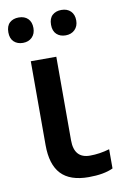

<svg xmlns="http://www.w3.org/2000/svg" viewBox="-85 -790 544 850"><g transform="rotate(-10 186.5 -365.0)"><path d="M80.1 -540H194.8V-164.1Q194.8 -83 266.1 -83Q309.6 -83 354 -96.2V-9.8Q312.5 9.8 244.1 9.8Q160.2 9.8 120.1 -33Q80.1 -75.7 80.1 -163.1ZM4.4 -683.1Q4.4 -711.9 20 -726.1Q35.6 -740.2 60.5 -740.2Q86.9 -740.2 102.1 -725.1Q117.2 -710 117.2 -683.1Q117.2 -657.2 101.6 -641.6Q85.9 -626 60.5 -626Q35.6 -626 20 -640.6Q4.4 -655.3 4.4 -683.1ZM196.3 -683.1Q196.3 -711.9 211.9 -726.1Q227.5 -740.2 252.4 -740.2Q278.8 -740.2 294.2 -724.9Q309.6 -709.5 309.6 -683.1Q309.6 -657.2 293.7 -641.6Q277.8 -626 252.4 -626Q227.5 -626 211.9 -640.6Q196.3 -655.3 196.3 -683.1Z"/></g></svg>

Font: Open Sans
Style: SemiBold
Weight: 600
Foundry: Ascender Corporation
Version: Version 1.10